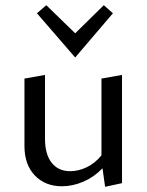

<svg xmlns="http://www.w3.org/2000/svg" viewBox="-20 -711 564 738"><path d="M269 -490 122 -660 158 -691 269 -583 379 -691 414 -660ZM449 -423V-7L384 7L374 -64Q341 -30 300 -12.5Q259 5 218 5Q154 5 114 -36.5Q74 -78 74 -150V-409L153 -423V-177Q153 -118 178.5 -85.5Q204 -53 250 -53Q282 -53 314 -68.5Q346 -84 370 -114V-409Z"/></svg>

Font: Ysabeau Infant Medium
Style: Regular
Weight: 500
Designer: Christian Thalmann (Catharsis Fonts)
Version: Version 0.003